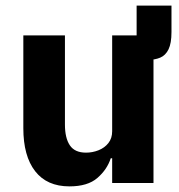

<svg xmlns="http://www.w3.org/2000/svg" viewBox="-20 -651 636 683"><path d="M526 0H379V-88H374Q361 -48 326.5 -18Q292 12 227 12Q147 12 105 -42Q63 -96 63 -195V-525H211V-208Q211 -160 228.5 -134Q246 -108 286 -108Q309 -108 330.5 -116.5Q352 -125 365.5 -142Q379 -159 379 -184V-525H466V-631H590V-537Q590 -497 579.5 -475.5Q569 -454 550 -446Q531 -438 506 -438H493L526 -466Z"/></svg>

Font: IBM Plex Sans Var
Style: Regular
Weight: 400
Designer: Mike Abbink, Paul van der Laan, Pieter van Rosmalen
Foundry: Bold Monday
Version: Version 3.000